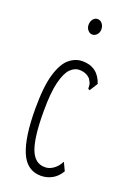

<svg xmlns="http://www.w3.org/2000/svg" viewBox="-129 -686 508 746"><g transform="rotate(20 125.0 -313.0)"><path d="M141 11Q83 11 57.5 -49Q32 -109 32 -228Q32 -320 47.5 -371Q63 -422 88 -442.5Q113 -463 142 -463Q206 -463 227 -400L210 -373L205 -366L199 -370Q199 -377 198 -385.5Q197 -394 188 -408Q171 -427 141 -427Q122 -427 105 -410Q88 -393 77 -350Q66 -307 66 -228Q66 -122 84 -74Q102 -26 143 -26Q160 -25 177.5 -36.5Q195 -48 207 -71L223 -37Q208 -12 186.5 -0.5Q165 11 141 11ZM141 -573Q131 -573 123 -582Q115 -591 115 -604Q115 -618 122.5 -627.5Q130 -637 141 -637Q152 -637 160 -627.5Q168 -618 168 -604Q168 -591 160 -582Q152 -573 141 -573Z"/></g></svg>

Font: Inconsolata UltraCondensed Light
Style: Regular
Weight: 300
Width: 1
Monospace: yes
Designer: Raph Levien, Cyreal, Brenton Simpson
Foundry: Raph Levien, Cyreal, Google
Version: Version 3.001; ttfautohint (v1.8.2.53-6de2)